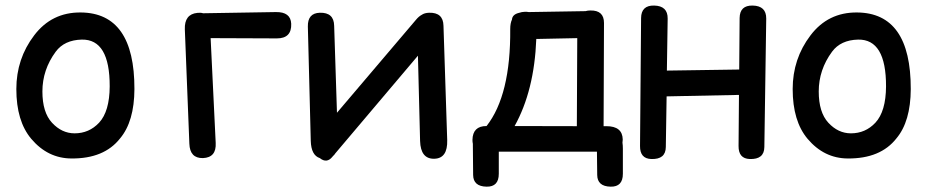

<svg xmlns="http://www.w3.org/2000/svg" viewBox="-20 -558 3482 705"><path d="M280.3 -412.6Q216.3 -411.1 184.6 -368.2Q135.7 -301.8 135.7 -222.2Q135.7 -145.5 170.9 -107.4Q207 -68.4 253.9 -68.4Q307.1 -68.4 343.8 -107.4Q382.3 -148.9 382.8 -240.7Q383.3 -414.6 280.3 -412.6ZM276.4 -512.2Q474.1 -510.7 473.6 -231Q473.1 -111.8 420.9 -49.8Q362.3 24.9 242.2 23.9Q155.3 23.4 94.7 -48.3Q40 -113.3 40 -231Q40 -342.3 105.5 -428.2Q169.9 -513.2 276.4 -512.2Z M704.6 -510.7Q716.8 -512.2 725.6 -509.3Q858.9 -511.7 992.7 -513.7Q1047.4 -514.6 1049.3 -470.7Q1051.3 -417 996.6 -417L753.4 -418L772 -33.2Q774.9 20.5 725.1 22.5Q677.2 23.4 675.3 -30.3L658.7 -450.2Q656.7 -505.9 704.6 -510.7Z M1154.3 -511.2Q1206.1 -512.7 1207 -463.4L1217.3 -144L1507.8 -485.8Q1517.6 -497.6 1528.3 -503.4Q1538.6 -510.7 1555.7 -511.2Q1607.4 -512.7 1608.4 -463.4L1622.1 -43.5Q1624 23.4 1575.2 24.9Q1524.4 26.4 1522.5 -40.5L1514.6 -353.5L1211.4 4.9Q1207.5 11.2 1202.6 15.1Q1201.2 16.6 1200.2 18.1Q1179.7 43 1154.3 22.5Q1122.6 12.2 1121.1 -40.5L1110.4 -460.4Q1109.4 -509.8 1154.3 -511.2Z M2147.9 -519.5Q2197.8 -520.5 2197.8 -473.6L2196.3 -94.7Q2201.2 -94.7 2206.5 -94.7Q2265.6 -94.7 2266.6 -45.9Q2266.6 -39.6 2265.6 -34.2Q2267.1 -24.4 2267.1 -12.2V80.1Q2267.1 128.4 2222.2 127.4Q2173.3 126.5 2172.9 84.5Q2172.4 41.5 2171.9 -1H1811.5V80.1Q1811.5 128.4 1766.6 127.4Q1717.8 126.5 1717.3 84.5L1716.3 -22.9Q1716.3 -26.4 1716.3 -29.8Q1714.8 -36.6 1714.8 -44.4Q1715.8 -95.2 1766.1 -95.2H1766.6Q1855.5 -208.5 1853.5 -451.7Q1853.5 -472.7 1859.9 -486.3Q1861.3 -505.4 1887.2 -511.2Q1895.5 -514.2 1906.2 -514.6Q1914.6 -515.1 1921.4 -513.7L2129.9 -517.1Q2137.7 -519.5 2147.9 -519.5ZM1949.2 -415Q1941.9 -225.1 1869.6 -95.2L2098.1 -94.7L2099.6 -418L1954.6 -415Q1951.7 -415 1949.2 -415Z M2381.8 -537.6Q2432.1 -536.6 2431.6 -489.7L2428.7 -298.8Q2561.5 -300.8 2694.3 -302.7L2695.8 -491.7Q2696.3 -538.6 2743.7 -537.6Q2793.9 -536.6 2793.5 -489.7L2786.6 -18.1Q2786.1 27.8 2732.9 25.9Q2691.4 24.4 2691.9 -22L2693.4 -209.5L2427.7 -204.1Q2426.3 -111.3 2424.8 -18.1Q2424.3 27.8 2371.1 25.9Q2329.6 24.4 2330.1 -22L2334 -491.7Q2334.5 -538.6 2381.8 -537.6Z M3130.9 -412.6Q3066.9 -411.1 3035.2 -368.2Q2986.3 -301.8 2986.3 -222.2Q2986.3 -145.5 3021.5 -107.4Q3057.6 -68.4 3104.5 -68.4Q3157.7 -68.4 3194.3 -107.4Q3232.9 -148.9 3233.4 -240.7Q3233.9 -414.6 3130.9 -412.6ZM3127 -512.2Q3324.7 -510.7 3324.2 -231Q3323.7 -111.8 3271.5 -49.8Q3212.9 24.9 3092.8 23.9Q3005.9 23.4 2945.3 -48.3Q2890.6 -113.3 2890.6 -231Q2890.6 -342.3 2956.1 -428.2Q3020.5 -513.2 3127 -512.2Z"/></svg>

Font: Comic Relief
Style: Regular
Weight: 400
Designer: Jeff Davis
Foundry: Loudifier
Version: Version 1.0